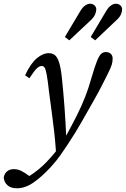

<svg xmlns="http://www.w3.org/2000/svg" viewBox="-102 -773 677 1033"><path d="M-82 182Q-78 160 -63.5 148.5Q-49 137 -28 137Q-6 137 12.5 146.5Q31 156 53 172L56 174Q105 143 146 101Q160 87 173 72Q186 57 199 41Q195 -18 189.5 -64.5Q184 -111 177.5 -161Q171 -211 162 -277Q155 -341 149.5 -370.5Q144 -400 138 -409Q132 -418 123 -418Q110 -418 96.5 -405.5Q83 -393 56 -352L33 -368Q63 -432 96 -459.5Q129 -487 160 -487Q179 -487 192.5 -477Q206 -467 215.5 -438.5Q225 -410 231 -354Q240 -267 245.5 -190Q251 -113 254 -43Q289 -107 313.5 -156Q338 -205 356.5 -252.5Q375 -300 391 -357Q408 -415 419.5 -444Q431 -473 442 -483Q453 -493 467 -493Q484 -493 494 -483.5Q504 -474 504 -459Q504 -440 499 -424Q494 -408 479 -378Q463 -346 445.5 -311.5Q428 -277 399 -226Q371 -177 338.5 -119.5Q306 -62 265 0Q246 29 224 60.5Q202 92 171 126Q122 179 77.5 209.5Q33 240 -11 240Q-44 240 -62 223.5Q-80 207 -82 182ZM247 -574 328 -710Q342 -734 356 -743.5Q370 -753 382 -753Q396 -753 406 -744.5Q416 -736 416 -722Q416 -710 409.5 -695Q403 -680 385 -663L271 -556ZM386 -574 467 -710Q481 -734 495 -743.5Q509 -753 521 -753Q535 -753 545 -744.5Q555 -736 555 -722Q555 -710 548.5 -695Q542 -680 523 -663L410 -556Z"/></svg>

Font: Source Serif Pro
Style: Italic
Weight: 400
Italic angle: -12°
Designer: Frank Grießhammer
Foundry: Adobe Systems Incorporated
Version: Version 3.001;hotconv 1.0.111;makeotfexe 2.5.65597